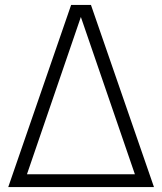

<svg xmlns="http://www.w3.org/2000/svg" viewBox="-20 -760 658 780"><path d="M13.5 0 269 -740H349.5L605.5 0ZM89.5 -52H528L308.5 -691Z"/></svg>

Font: Encode Sans SmCnd Lt
Style: Regular
Weight: 300
Width: 4
Designer: Multiple Designers
Foundry: Impallari Type
Version: Version 3.002; ttfautohint (v1.8.3) -l 8 -r 50 -G 200 -x 14 